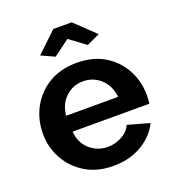

<svg xmlns="http://www.w3.org/2000/svg" viewBox="-134 -836 867 952"><g transform="rotate(-20 299.5 -360.0)"><path d="M304 10Q219 10 157.5 -27Q96 -64 62 -125.5Q28 -187 28 -259Q28 -333 61.5 -395.5Q95 -458 157 -495.5Q219 -533 305 -533Q391 -533 452 -495.5Q513 -458 545.5 -396.5Q578 -335 578 -264Q578 -238 575 -219H170Q175 -158 215.5 -123Q256 -88 309 -88Q349 -88 384.5 -107.5Q420 -127 433 -159L548 -127Q519 -67 455 -28.5Q391 10 304 10ZM167 -304H441Q435 -363 396.5 -399.5Q358 -436 303 -436Q249 -436 210.5 -399.5Q172 -363 167 -304ZM148 -629 254 -730H351L457 -629L388 -597L303 -660L218 -597Z"/></g></svg>

Font: Raleway
Style: Bold
Weight: 700
Designer: Matt McInerney, Pablo Impallari, Rodrigo Fuenzalida
Foundry: Matt McInerney, Pablo Impallari, Rodrigo Fuenzalida
Version: Version 4.026